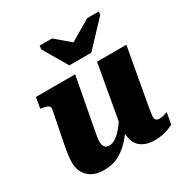

<svg xmlns="http://www.w3.org/2000/svg" viewBox="-172 -880 994 1032"><g transform="rotate(-30 325.0 -364.5)"><path d="M299.2 -568.8H435.8L578 -719.8L581.8 -740.6H509.2L324.6 -631.6L419.2 -632L291 -740.6H215L211.2 -719.8ZM243.6 -198.4Q239.6 -175.8 236.9 -160.6Q234.2 -145.4 234.2 -132.8Q234.2 -119.2 238.1 -108.9Q242 -98.6 250.2 -93.2Q258.4 -87.8 272.6 -87.8Q293.2 -87.8 316.4 -105Q339.6 -122.2 363.3 -153.3Q387 -184.4 408.8 -227L425 -176.2Q391.6 -119.8 356.2 -77.3Q320.8 -34.8 278.4 -11.2Q236 12.4 181.4 12.4Q118.8 12.4 84.4 -21.3Q50 -55 50 -110Q50 -129.4 53.1 -153.2Q56.2 -177 63.2 -213L101.8 -408.8Q104.2 -420 99.7 -426.6Q95.2 -433.2 85 -437Q74.8 -440.8 58.8 -443.2L47.4 -445.2L59 -511.6H302.4ZM563 -193.4Q559.4 -171.8 556.3 -154.5Q553.2 -137.2 551.4 -124.1Q549.6 -111 549.6 -102.8Q549.6 -90.4 556.7 -84.3Q563.8 -78.2 578 -78.2Q593.8 -78.2 608 -83.3Q622.2 -88.4 627.2 -89.6L614.2 -19Q603 -12.6 585.1 -5.9Q567.2 0.8 545.3 5.4Q523.4 10 498.6 10Q441.6 10 408.3 -18.6Q375 -47.2 375 -104.6Q375 -109.4 375.4 -114.1Q375.8 -118.8 376.6 -124.1Q377.4 -129.4 378.6 -135.6L368.6 -118.8L438.2 -511.6H620.4Z"/></g></svg>

Font: Roboto Serif 20pt
Style: Italic
Weight: 400
Italic angle: -10°
Designer: Greg Gazdowicz
Foundry: Commercial Type
Version: Version 1.008